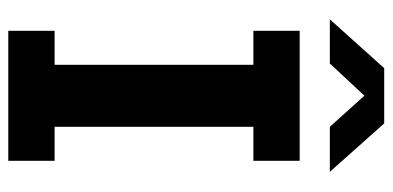

<svg xmlns="http://www.w3.org/2000/svg" viewBox="-256 -668 925 452"><g transform="rotate(90 206.0 -442.5)"><path d="M53 0V-109H133V-577H53V-686H359V-577H279V-109H359V0ZM26 -757 141 -885H271L385 -757H279L189 -857H223L130 -757Z"/></g></svg>

Font: Chivo SemiBold
Style: Regular
Weight: 600
Designer: Hector Gatti
Foundry: Omnibus-Type
Version: Version 2.002